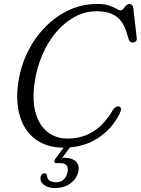

<svg xmlns="http://www.w3.org/2000/svg" viewBox="-20 -734 713 972"><path d="M584.5 -194Q601 -186.5 584 -155.5Q544.5 -78 471.8 -32.2Q399 13.5 301 13.5Q221 13.5 164.2 -25.8Q107.5 -65 82.8 -139.2Q58 -213.5 72.5 -318Q84 -396 118.2 -467.2Q152.5 -538.5 205.8 -594Q259 -649.5 326.8 -681.8Q394.5 -714 472 -714Q509 -714 532.2 -706Q555.5 -698 569.2 -689.8Q583 -681.5 590 -681.5Q597.5 -681.5 604.2 -689.5Q611 -697.5 618 -705.5Q625 -713.5 635 -713.5Q652.5 -713.5 655 -691L672.5 -539.5Q673.5 -530 667.2 -524.2Q661 -518.5 652.5 -518.5Q637.5 -518.5 631.5 -535L618.5 -576.5Q602 -627.5 566.5 -652.2Q531 -677 470.5 -677Q409.5 -677 356.8 -648Q304 -619 262.5 -569Q221 -519 193.8 -455Q166.5 -391 156 -321Q142 -227 160.2 -162.8Q178.5 -98.5 221.2 -65.5Q264 -32.5 323 -32.5Q394.5 -32.5 451.5 -67.8Q508.5 -103 551.5 -177.5Q569 -201 584.5 -194ZM317 -7H348L295 65Q299.5 64.5 304 64.5Q345.5 64.5 365 84.5Q384.5 104.5 375.5 138.5Q366 174 334.5 196Q303 218 259.5 218Q223 218 201.8 201.5Q180.5 185 186 160.5Q190.5 143.5 204.5 143.5Q216.5 143 218 154.5Q218 173 231.8 180.8Q245.5 188.5 264 188.5Q309 188.5 321.5 139.5Q327 118 318.2 105Q309.5 92 286 92H267Q256 92 255 85Q254 78 261 68.5Z"/></svg>

Font: Fraunces 9pt S050 Light
Style: Italic
Weight: 300
Italic angle: -16°
Version: Version 1.000; ttfautohint (v1.8.3)